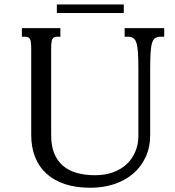

<svg xmlns="http://www.w3.org/2000/svg" viewBox="-20 -844 796 874"><path d="M663.6 -229.5Q663.6 -173.3 642.8 -128.7Q622.1 -84 585.4 -53Q548.8 -22 499 -5.6Q449.2 10.7 391.6 10.7Q326.7 10.7 276.6 -5.6Q226.6 -22 192.1 -53Q157.7 -84 139.9 -128.7Q122.1 -173.3 122.1 -229.5V-624.5Q122.1 -653.8 116.9 -665.3Q111.8 -676.8 94.2 -676.8H79.6V-715.8H254.9V-676.8H240.2Q222.7 -676.8 217.8 -664.8Q212.9 -652.8 212.9 -624V-228Q212.9 -179.7 227.1 -145.3Q241.2 -110.8 267.3 -88.9Q293.5 -66.9 330.3 -56.6Q367.2 -46.4 412.6 -46.4Q458 -46.4 494.4 -59.6Q530.8 -72.8 556.4 -96.7Q582 -120.6 595.9 -153.6Q609.9 -186.5 609.9 -226.1V-531.2Q609.9 -577.1 607.9 -605.7Q606 -634.3 600.6 -649.9Q595.2 -665.5 585.9 -671.1Q576.7 -676.8 562.5 -676.8H547.4V-715.8H727.5V-676.8H710.4Q696.3 -676.8 687 -671.1Q677.7 -665.5 672.6 -649.9Q667.5 -634.3 665.5 -605.5Q663.6 -576.7 663.6 -530.8ZM238.8 -784.7V-823.7H543.5V-784.7Z"/></svg>

Font: Arian AMU Serif
Style: Regular
Weight: 400
Designer: Ruben Hakobyan (Tarumian)
Foundry: Ruben Hakobyan (Tarumian)
Version: Version 1.002